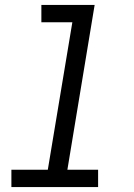

<svg xmlns="http://www.w3.org/2000/svg" viewBox="-20 -755 540 775"><path d="M26 0V-70H173L272 -665H147V-735H362L252 -70H376V0Z"/></svg>

Font: Iosevka Slab Oblique
Style: Regular
Weight: 400
Italic angle: -9°
Monospace: yes
Designer: Belleve Invis
Foundry: Belleve Invis
Version: Version 11.1.1; ttfautohint (v1.8.3)